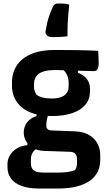

<svg xmlns="http://www.w3.org/2000/svg" viewBox="-20 -837 640 1107"><path d="M117 -71Q117 -94 125 -112.5Q133 -131 149.5 -145.5Q166 -160 191 -168V-192L259 -177Q253 -162 250 -146.5Q247 -131 247 -113Q247 -100 254 -93Q261 -86 276 -85L407 -80Q455 -79 488.5 -61.5Q522 -44 540 -13Q558 18 558 60V86Q558 123 543 153.5Q528 184 497.5 205.5Q467 227 421.5 238.5Q376 250 315 250H206Q146 250 105.5 235.5Q65 221 44 193Q23 165 23 126V111Q23 81 37.5 57.5Q52 34 77.5 18.5Q103 3 138 0V-30L208 12Q190 19 179 29.5Q168 40 163 53Q158 66 158 84V104Q158 123 165.5 135Q173 147 189 152.5Q205 158 231 158H319Q348 158 371 154.5Q394 151 412 144Q419 135 421.5 124Q424 113 424 101V82Q424 60 413.5 49Q403 38 379 38L231 33Q199 32 173 17.5Q147 3 132 -20.5Q117 -44 117 -71ZM333 -442 429 -445V-418Q464 -404 481.5 -381Q499 -358 499 -323V-311Q499 -266 473 -234Q447 -202 397.5 -185Q348 -168 280 -168Q209 -167 157 -188Q105 -209 77 -249.5Q49 -290 49 -345V-361Q49 -418 77.5 -460.5Q106 -503 161 -526Q216 -549 297 -549Q363 -549 423 -548Q483 -547 546 -544Q547 -529 548 -510Q549 -491 549 -471Q549 -452 542.5 -439.5Q536 -427 521 -427Q490 -427 457.5 -428.5Q425 -430 385 -431.5Q345 -433 292 -433Q235 -433 205.5 -413Q176 -393 176 -351V-338Q176 -324 180 -312Q184 -300 192 -289Q208 -279 229 -274Q250 -269 279 -269Q327 -269 351.5 -287.5Q376 -306 376 -341V-358Q376 -373 372.5 -388Q369 -403 360 -416.5Q351 -430 333 -442ZM283 -623Q263 -623 252.5 -631.5Q242 -640 242 -653Q247 -683 252.5 -707Q258 -731 266.5 -754Q275 -777 288 -804Q294 -811 300 -814Q306 -817 316 -817Q334 -817 347.5 -816Q361 -815 379 -811Q376 -775 373.5 -749Q371 -723 370 -696Q369 -669 369 -628Q346 -625 326 -624Q306 -623 283 -623Z"/></svg>

Font: Rec Mono Semicasual
Style: Bold
Weight: 700
Version: Version 1.085; ttfautohint (v1.8.4.7-5d5b)